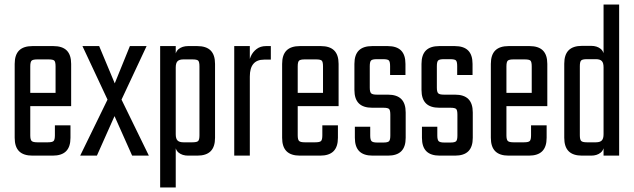

<svg xmlns="http://www.w3.org/2000/svg" viewBox="-20 -689 2806 850"><path d="M114 -395V-90Q114 -71 120 -65Q126 -59 145 -59H169V0H124Q84 0 64.5 -19.5Q45 -39 45 -79V-406Q45 -446 64.5 -465.5Q84 -485 124 -485H176V-426H145Q126 -426 120 -420.5Q114 -415 114 -395ZM226 -229V-395Q226 -415 220.5 -420.5Q215 -426 195 -426H161V-485H216Q256 -485 275.5 -465.5Q295 -446 295 -406V-229ZM223 -90V-134H292V-79Q292 -39 272.5 -19.5Q253 0 213 0H161V-59H192Q212 -59 217.5 -65Q223 -71 223 -90ZM295 -278V-219H75V-278Z M518 -248 639 0H565L487 -175L409 0H335L456 -248L345 -485H419L488 -320L555 -485H629Z M932 -224H863V-395Q863 -415 857.5 -420.5Q852 -426 832 -426H792Q774 -426 766 -418Q758 -410 758 -390V-356H754V-424Q754 -458 770.5 -471.5Q787 -485 813 -485H853Q893 -485 912.5 -465.5Q932 -446 932 -406ZM758 141H689V-485H758V-437V-424ZM863 -262H932V-79Q932 -39 912.5 -19.5Q893 0 853 0H813Q787 0 770.5 -13.5Q754 -27 754 -61V-117L758 -118V-95Q758 -75 766 -67Q774 -59 792 -59H832Q852 -59 857.5 -65Q863 -71 863 -90Z M1179 -485V-425H1149Q1086 -425 1086 -350V-331H1082V-404Q1082 -421 1090.5 -440Q1099 -459 1116 -472Q1133 -485 1158 -485ZM1086 0H1017V-485H1086V-400V-395Z M1298 -395V-90Q1298 -71 1304 -65Q1310 -59 1329 -59H1353V0H1308Q1268 0 1248.5 -19.5Q1229 -39 1229 -79V-406Q1229 -446 1248.5 -465.5Q1268 -485 1308 -485H1360V-426H1329Q1310 -426 1304 -420.5Q1298 -415 1298 -395ZM1410 -229V-395Q1410 -415 1404.5 -420.5Q1399 -426 1379 -426H1345V-485H1400Q1440 -485 1459.5 -465.5Q1479 -446 1479 -406V-229ZM1407 -90V-134H1476V-79Q1476 -39 1456.5 -19.5Q1437 0 1397 0H1345V-59H1376Q1396 -59 1401.5 -65Q1407 -71 1407 -90ZM1479 -278V-219H1259V-278Z M1708 -89V-181Q1708 -201 1702.5 -206.5Q1697 -212 1677 -212H1628Q1588 -212 1568.5 -231.5Q1549 -251 1549 -291V-406Q1549 -446 1568.5 -465.5Q1588 -485 1628 -485H1696Q1736 -485 1755.5 -465.5Q1775 -446 1775 -406V-357H1707V-396Q1707 -416 1701.5 -421.5Q1696 -427 1676 -427H1648Q1629 -427 1623 -421.5Q1617 -416 1617 -396V-301Q1617 -282 1623 -276Q1629 -270 1648 -270H1697Q1737 -270 1756.5 -250.5Q1776 -231 1776 -191V-79Q1776 -39 1756.5 -19.5Q1737 0 1697 0H1630Q1590 0 1570.5 -19.5Q1551 -39 1551 -79V-128H1619V-89Q1619 -70 1625 -64Q1631 -58 1650 -58H1677Q1697 -58 1702.5 -64Q1708 -70 1708 -89Z M2005 -89V-181Q2005 -201 1999.5 -206.5Q1994 -212 1974 -212H1925Q1885 -212 1865.5 -231.5Q1846 -251 1846 -291V-406Q1846 -446 1865.5 -465.5Q1885 -485 1925 -485H1993Q2033 -485 2052.5 -465.5Q2072 -446 2072 -406V-357H2004V-396Q2004 -416 1998.5 -421.5Q1993 -427 1973 -427H1945Q1926 -427 1920 -421.5Q1914 -416 1914 -396V-301Q1914 -282 1920 -276Q1926 -270 1945 -270H1994Q2034 -270 2053.5 -250.5Q2073 -231 2073 -191V-79Q2073 -39 2053.5 -19.5Q2034 0 1994 0H1927Q1887 0 1867.5 -19.5Q1848 -39 1848 -79V-128H1916V-89Q1916 -70 1922 -64Q1928 -58 1947 -58H1974Q1994 -58 1999.5 -64Q2005 -70 2005 -89Z M2222 -395V-90Q2222 -71 2228 -65Q2234 -59 2253 -59H2277V0H2232Q2192 0 2172.5 -19.5Q2153 -39 2153 -79V-406Q2153 -446 2172.5 -465.5Q2192 -485 2232 -485H2284V-426H2253Q2234 -426 2228 -420.5Q2222 -415 2222 -395ZM2334 -229V-395Q2334 -415 2328.5 -420.5Q2323 -426 2303 -426H2269V-485H2324Q2364 -485 2383.5 -465.5Q2403 -446 2403 -406V-229ZM2331 -90V-134H2400V-79Q2400 -39 2380.5 -19.5Q2361 0 2321 0H2269V-59H2300Q2320 -59 2325.5 -65Q2331 -71 2331 -90ZM2403 -278V-219H2183V-278Z M2547 -225H2478V-407Q2478 -447 2497.5 -466.5Q2517 -486 2557 -486H2597Q2623 -486 2639.5 -472.5Q2656 -459 2656 -425V-357H2652V-391Q2652 -411 2644 -419Q2636 -427 2618 -427H2578Q2559 -427 2553 -421.5Q2547 -416 2547 -396ZM2652 -669H2721V0H2652V-53V-60ZM2478 -262H2547V-90Q2547 -71 2553 -65Q2559 -59 2578 -59H2618Q2636 -59 2644 -67Q2652 -75 2652 -95V-118L2656 -117V-61Q2656 -27 2639.5 -13.5Q2623 0 2597 0H2557Q2517 0 2497.5 -19.5Q2478 -39 2478 -79Z"/></svg>

Font: Teko Variable Light
Style: Regular
Weight: 300
Designer: Manushi Parikh, Jonny Pinhorn
Foundry: Indian Type Foundry
Version: Version 3.000